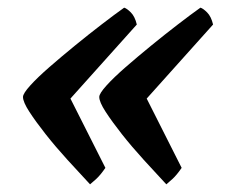

<svg xmlns="http://www.w3.org/2000/svg" viewBox="-20 -510 607 501"><path d="M215 -29Q187 -59 156 -93Q125 -127 99 -160Q73 -193 56.5 -218.5Q40 -244 40 -257Q40 -266 59 -287Q78 -308 109 -335Q140 -362 175.5 -391Q211 -420 245.5 -446.5Q280 -473 304 -490Q311 -488 321.5 -477.5Q332 -467 337 -446L138 -224L142 -296L255 -72Q242 -53 231 -43Q220 -33 215 -29ZM414 -29Q386 -59 355 -93Q324 -127 298 -160Q272 -193 255.5 -218.5Q239 -244 239 -257Q239 -266 258 -287Q277 -308 308 -335Q339 -362 374.5 -391Q410 -420 444.5 -446.5Q479 -473 503 -490Q510 -488 520.5 -477.5Q531 -467 536 -446L337 -224L341 -296L454 -72Q441 -53 430 -43Q419 -33 414 -29Z"/></svg>

Font: Texturina 12pt
Style: Bold Italic
Weight: 700
Italic angle: -11°
Designer: Guillermo Torres Carreño
Foundry: Omnibus-Type
Version: Version 1.002